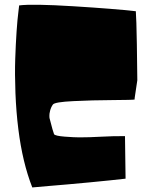

<svg xmlns="http://www.w3.org/2000/svg" viewBox="-20 -760 656 822"><path d="M62 -736.8Q118.2 -744.1 294.7 -733.2Q471.2 -722.2 561.5 -711.9Q564 -681.6 565.9 -571.5Q567.9 -461.4 567.9 -416.5Q567.9 -416.5 556.6 -340.8Q555.7 -331.5 557.1 -334Q547.9 -332 461.4 -331.5Q375 -331.1 294.4 -327.1Q213.9 -323.2 206.5 -312.5Q198.2 -300.8 194.6 -286.4Q190.9 -272 191.4 -263.7L191.9 -254.9Q207.5 -193.8 211.4 -185.5Q216.3 -178.2 257.1 -175Q297.9 -171.9 320.3 -171.9Q362.3 -171.9 414.3 -174.8Q466.3 -177.7 515.1 -177.2L517.6 4.9Q463.4 11.2 363.5 20.8Q263.7 30.3 190.9 36.1L118.2 42.5Q76.2 -64.9 58.6 -206.5Q49.3 -280.3 46.1 -362.1Q43 -443.8 45.2 -507.8Q47.4 -571.8 51 -625.2Q54.7 -678.7 58.6 -708Z"/></svg>

Font: Noot
Style: Regular
Weight: 400
Designer: Amos Jerbi
Foundry: Amos Jerbi
Version: Version 1.000;PS 001.001;hotconv 1.0.56